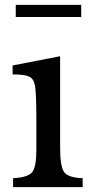

<svg xmlns="http://www.w3.org/2000/svg" viewBox="-20 -772 381 792"><path d="M228 -540V-162Q228 -84 245 -61.5Q262 -39 321 -37V0H34V-37Q95 -40 112.5 -61.5Q130 -83 130 -154V-278Q130 -399 123 -424Q118 -448 99.5 -456.5Q81 -465 32 -465V-502ZM315 -702H45V-752H315Z"/></svg>

Font: Libre Baskerville
Style: Regular
Weight: 400
Designer: Pablo Impallari, Rodrigo Fuenzalida
Foundry: Pablo Impallari, Rodrigo Fuenzalida
Version: Version 1.000